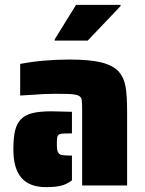

<svg xmlns="http://www.w3.org/2000/svg" viewBox="-20 -763 598 790"><path d="M318 -316Q318 -342 316 -353Q314 -364 304 -369Q295 -374 270 -376Q255 -377 205 -377Q157 -377 116 -373L63 -370V-500Q157 -518 266 -518Q350 -518 397.5 -506Q445 -494 469 -468Q490 -444 496.5 -407Q503 -370 503 -304V0H318ZM35 -148Q35 -196 42 -225.5Q49 -255 66 -272Q83 -290 113 -297.5Q143 -305 192 -305L276 -303V-214H266Q243 -214 236 -213Q216 -212 215 -194Q214 -188 214 -169Q214 -154 215.5 -146Q217 -138 221 -133Q226 -126 236 -125Q250 -123 266 -123H276V-21Q254 -4 229.5 1.5Q205 7 170 7Q101 7 68 -31.5Q35 -70 35 -148ZM205 -601 293 -743H476V-738L341 -596H205Z"/></svg>

Font: Saira Stencil One
Style: Regular
Weight: 400
Designer: Hector Gatti with collaboration of the Omnibus-Type team
Foundry: Omnibus-Type
Version: Version 1.004